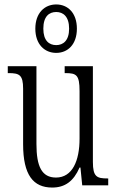

<svg xmlns="http://www.w3.org/2000/svg" viewBox="-20 -834 526 864"><path d="M233 -596C285 -596 326 -634 326 -705C326 -776 285 -814 233 -814C181 -814 139 -776 139 -705C139 -634 181 -596 233 -596ZM233 -631C201 -631 175 -651 175 -705C175 -760 201 -780 233 -780C264 -780 291 -760 291 -705C291 -651 264 -631 233 -631ZM215 10C272 10 311 -18 338 -80H342L350 0H467V-31H464C416 -31 398 -38 398 -105V-536H271V-505H274C324 -505 338 -497 338 -424V-210C338 -111 306 -35 232 -35C168 -35 144 -85 144 -186V-536H15V-505H19C67 -505 84 -497 84 -435V-185C84 -46 130 10 215 10Z"/></svg>

Font: Noto Serif Bengali ExtraCondensed Light
Style: Regular
Weight: 300
Width: 2
Designer: Juan Bruce, Universal Thirst, Indian Type Foundry and the Monotype Design Team.
Foundry: Monotype Imaging Inc.
Version: Version 2.003